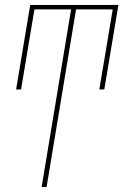

<svg xmlns="http://www.w3.org/2000/svg" viewBox="-20 -540 540 775"><path d="M148 215 267 -502H119L65 -179H45L102 -520H458L401 -179H381L435 -502H287L168 215Z"/></svg>

Font: Iosevka Thin
Style: Italic
Weight: 100
Italic angle: -9°
Monospace: yes
Designer: Belleve Invis
Foundry: Belleve Invis
Version: Version 32.5.0; ttfautohint (v1.8.4)